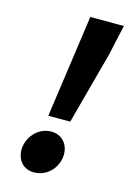

<svg xmlns="http://www.w3.org/2000/svg" viewBox="-107 -726 551 795"><g transform="rotate(15 168.5 -329.0)"><path d="M117 -230H211L294 -539L323 -670H179ZM119 12C180 12 221 -40 221 -92C221 -136 192 -170 147 -170C87 -170 46 -116 46 -66C46 -20 75 12 119 12Z"/></g></svg>

Font: Source Sans Pro
Style: Bold Italic
Weight: 700
Italic angle: -11°
Designer: Paul D. Hunt
Foundry: Adobe Systems Incorporated
Version: Version 3.006;hotconv 1.0.111;makeotfexe 2.5.65597